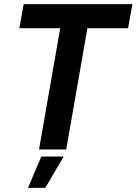

<svg xmlns="http://www.w3.org/2000/svg" viewBox="-20 -720 658 925"><path d="M168 0H299L401 -584H597L618 -700H94L73 -584H270ZM115 185H198L287 34H179Z"/></svg>

Font: Fixel Display SemiBold
Style: Italic
Weight: 600
Italic angle: -10°
Designer: AlfaBravo + MacPaw
Foundry: Kyrylo Tkachov, Marchela Mozhyna, Serhii Makarenko, Maria Weinstein, Zakhar Kryvoshyya
Version: Version 1.210;Glyphs 3.2 (3217)